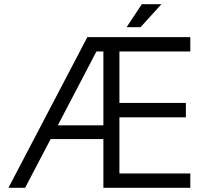

<svg xmlns="http://www.w3.org/2000/svg" viewBox="-20 -890 958 910"><path d="M394 -714 20 0H99L220 -231H470V0H882V-68H546V-334H861V-402H546V-646H882V-714ZM254 -296 437 -646H470V-296ZM580 -761H646L745 -870H652Z"/></svg>

Font: Non Bureau Light
Style: Regular
Weight: 300
Designer: Jona Saucedo
Foundry: Non Foundry
Version: Version 1.000;FEAKit 1.0